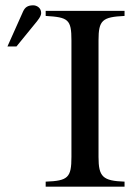

<svg xmlns="http://www.w3.org/2000/svg" viewBox="-20 -703 510 723"><path d="M8 -528H42L108 -609C124 -628 135 -642 135 -654C135 -674 118 -683 105 -683C84 -683 74 -675 67 -660ZM449 0V-19C367 -22 351 -37 351 -112V-551C351 -627 365 -639 449 -643V-662H152V-643C237 -638 249 -630 249 -551V-112C249 -34 236 -22 152 -19V0Z"/></svg>

Font: STIXGeneral
Style: Regular
Weight: 400
Designer: MicroPress Inc., with final additions and corrections provided by Coen Hoffman, Elsevier (retired)
Version: Version 1.1.0